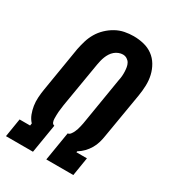

<svg xmlns="http://www.w3.org/2000/svg" viewBox="-180 -846 859 948"><g transform="rotate(30 250.0 -371.5)"><path d="M2 0 19 -105H79L81 -118Q66 -134 58 -155Q50 -176 46.5 -198.5Q43 -221 44.5 -245Q46 -269 50 -293L92 -548Q97 -573 104.5 -598Q112 -623 125.5 -646Q139 -669 159 -688Q179 -707 202.5 -720Q226 -733 251.5 -738Q277 -743 302 -743Q332 -743 360.5 -736Q389 -729 411.5 -712.5Q434 -696 448.5 -671.5Q463 -647 469.5 -619Q476 -591 475 -561Q474 -531 469 -501L426 -246Q423 -226 417.5 -207Q412 -188 401.5 -170Q391 -152 376.5 -137Q362 -122 344 -111L343 -105H403L386 0H232L259 -164Q268 -165 274.5 -173.5Q281 -182 285 -190.5Q289 -199 292 -208Q295 -217 297 -226.5Q299 -236 301 -245Q303 -254 304 -263L346 -518Q349 -531 350 -543.5Q351 -556 350.5 -568.5Q350 -581 348 -593Q346 -605 340.5 -615Q335 -625 324.5 -631.5Q314 -638 301 -638Q290 -638 278 -633.5Q266 -629 256 -620.5Q246 -612 239 -601Q232 -590 227.5 -578.5Q223 -567 220 -555Q217 -543 215 -531L172 -275Q171 -265 169.5 -255Q168 -245 167 -235Q166 -225 166 -215Q166 -205 166 -195Q166 -185 169.5 -175.5Q173 -166 183 -164L156 0Z"/></g></svg>

Font: Iosevka Extrabold
Style: Italic
Weight: 800
Italic angle: -9°
Monospace: yes
Designer: Belleve Invis
Foundry: Belleve Invis
Version: Version 32.5.0; ttfautohint (v1.8.4)